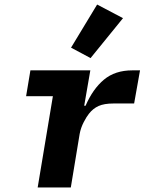

<svg xmlns="http://www.w3.org/2000/svg" viewBox="-20 -826 640 846"><path d="M146 0 213 -402H95L114 -516H378L351 -360H357Q389 -434 438 -475Q487 -516 563 -516H597L571 -370H480Q439 -370 414.5 -359Q390 -348 372 -325Q362 -313 349 -288Q336 -263 331 -236L292 0ZM379 -570 293 -616 408 -806 522 -746Z"/></svg>

Font: IBM Plex Mono
Style: Bold Italic
Weight: 700
Italic angle: -9°
Monospace: yes
Designer: Mike Abbink, Paul van der Laan, Pieter van Rosmalen
Foundry: Bold Monday
Version: Version 2.3